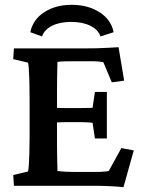

<svg xmlns="http://www.w3.org/2000/svg" viewBox="-20 -775 599 801"><path d="M495.1 5.9Q468.8 2.9 435.1 1.5Q401.4 0 374 0H38.1L35.2 -44.9L96.7 -59.6Q98.6 -64.5 100.1 -84Q101.6 -103.5 102.5 -135.3Q103.5 -167 103.5 -208V-364.3Q103.5 -406.2 102.5 -438.5Q101.6 -470.7 100.1 -490.2Q98.6 -509.8 96.7 -513.7L35.2 -528.3L38.1 -573.2H343.8Q361.3 -573.2 385.3 -573.7Q409.2 -574.2 433.1 -575.7Q457 -577.1 474.6 -578.1L498 -438.5L446.3 -431.6L411.1 -515.6Q399.4 -517.6 389.6 -518.6Q379.9 -519.5 368.2 -519.5H282.2Q263.7 -519.5 247.6 -519Q231.4 -518.6 219.7 -516.6Q219.7 -510.7 219.2 -494.1Q218.8 -477.5 218.3 -453.1Q217.8 -428.7 217.8 -399.4V-174.8Q217.8 -147.5 218.3 -124.5Q218.8 -101.6 219.2 -85.4Q219.7 -69.3 219.7 -61.5Q236.3 -59.6 253.9 -58.6Q271.5 -57.6 297.9 -57.6H364.3Q387.7 -57.6 400.4 -58.1Q413.1 -58.6 419.9 -59.6Q426.8 -60.5 433.6 -61.5L486.3 -157.2L538.1 -147.5ZM376 -197.3 366.2 -262.7Q359.4 -263.7 345.7 -264.6Q332 -265.6 313.5 -265.6H254.9Q239.3 -265.6 224.1 -264.6Q209 -263.7 198.2 -262.7V-326.2Q209 -325.2 224.1 -324.7Q239.3 -324.2 254.9 -324.2H313.5Q332 -324.2 345.7 -324.7Q359.4 -325.2 366.2 -325.2L376 -391.6H425.8V-197.3ZM155.3 -623 106.4 -640.6Q117.2 -693.4 164.6 -724.1Q211.9 -754.9 279.3 -754.9Q346.7 -754.9 395 -724.1Q443.4 -693.4 454.1 -640.6L399.4 -623Q389.6 -651.4 356.9 -667.5Q324.2 -683.6 276.4 -683.6Q229.5 -683.6 197.3 -667.5Q165 -651.4 155.3 -623Z"/></svg>

Font: Crimson Pro SemiBold
Style: Regular
Weight: 600
Designer: Jacques Le Bailly
Foundry: Baron von Fonthausen
Version: Version 1.003